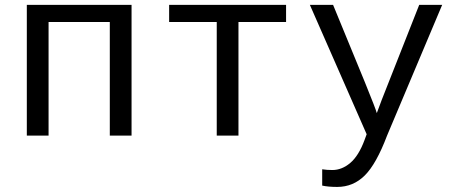

<svg xmlns="http://www.w3.org/2000/svg" viewBox="-20 -548 1840 776"><path d="M511.7 -528.3V0H423.8V-459H176.3V0H88.4V-528.3Z M663.6 -528.3H1136.2V-459H943.8V0H856V-459H663.6Z M1342.8 207.5Q1306.6 207.5 1282.2 202.1V136.2Q1300.8 139.2 1323.2 139.2Q1361.8 139.2 1395.8 110.4Q1429.7 81.5 1453.1 18.6L1461.9 -5.4L1232.4 -528.3H1326.2L1455.1 -214.8Q1499.5 -105.5 1502.9 -90.8L1522.9 -144.5L1674.3 -528.3H1767.1L1544.4 0Q1501 114.7 1454.3 161.1Q1407.7 207.5 1342.8 207.5Z"/></svg>

Font: Courier New
Style: Regular
Weight: 400
Designer: Steve Matteson
Foundry: Ascender Corporation
Version: Version 2.00.3